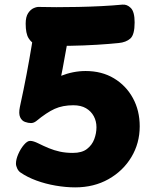

<svg xmlns="http://www.w3.org/2000/svg" viewBox="-20 -792 678 830"><path d="M137 -723Q139 -737 151 -744Q163 -751 176 -752Q233 -757 262 -741Q291 -725 289 -714Q288 -705 282 -671Q276 -637 268 -590Q260 -543 250.5 -494Q241 -445 232 -405L132 -387Q188 -442 242 -463.5Q296 -485 350 -485Q420 -485 472.5 -453.5Q525 -422 554.5 -368Q584 -314 584 -246Q584 -173 548 -113Q512 -53 449 -17.5Q386 18 305 18Q265 18 221 10.5Q177 3 137.5 -11.5Q98 -26 69 -46Q60 -52 54.5 -63.5Q49 -75 49 -85Q49 -103 59 -126Q69 -149 83.5 -166Q98 -183 110 -183Q118 -183 127 -180Q136 -177 144 -173Q168 -161 191 -151.5Q214 -142 239 -136.5Q264 -131 295 -131Q334 -131 356 -148Q378 -165 387.5 -190.5Q397 -216 397 -242Q397 -268 385.5 -289.5Q374 -311 352 -324Q330 -337 297 -337Q251 -337 216.5 -321.5Q182 -306 136 -268Q125 -260 114 -260Q102 -260 88 -265Q74 -270 67 -285.5Q60 -301 66 -330Q83 -408 95 -471.5Q107 -535 117 -595.5Q127 -656 137 -723ZM91 -690Q91 -719 101.5 -735Q112 -751 126 -757Q140 -763 150 -762Q180 -761 223.5 -761Q267 -761 317.5 -762Q368 -763 417.5 -765.5Q467 -768 509 -772Q529 -774 545.5 -757.5Q562 -741 562 -695Q562 -642 543.5 -625.5Q525 -609 493 -606Q455 -602 399 -598.5Q343 -595 281 -594Q219 -593 161 -594Q150 -595 133 -601Q116 -607 103.5 -627Q91 -647 91 -690Z"/></svg>

Font: Playpen Sans ExtraBold
Style: Regular
Weight: 800
Designer: Laura Meseguer, Veronika Burian, José Scaglione
Foundry: TypeTogether
Version: Version 1.001